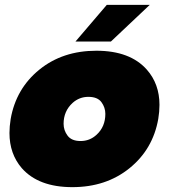

<svg xmlns="http://www.w3.org/2000/svg" viewBox="-20 -761 700 791"><path d="M312 -180Q350 -180 378 -206Q414 -239 414 -292Q414 -318 398 -340Q382 -362 344 -362Q307 -362 279 -337Q242 -303 242 -251Q242 -224 258.5 -202Q275 -180 312 -180ZM278 10Q139 10 70 -68Q19 -127 19 -213Q19 -240 24 -271Q46 -396 142 -474Q238 -552 377 -552Q516 -552 585 -474Q637 -415 637 -329Q637 -301 632 -271Q610 -146 513.5 -68Q417 10 278 10ZM437 -590H291L420 -741H597Z"/></svg>

Font: YamahaIndonesia935. App Black
Style: Italic
Weight: 900
Italic angle: -10°
Designer: Dalton Maag Ltd
Foundry: Dalton Maag Ltd
Version: Version 1.002; January 01, 2024; Regular/Italic